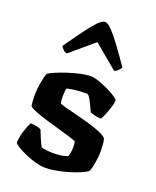

<svg xmlns="http://www.w3.org/2000/svg" viewBox="-144 -859 767 944"><g transform="rotate(20 240.0 -387.5)"><path d="M209 0Q183.5 0 154.2 -8.5Q125 -17 98.8 -28.8Q72.5 -40.5 55 -51.5Q37.5 -62.5 35.5 -68.5Q36.5 -99 46.8 -131Q57 -163 67.5 -181.5Q86 -181 101.2 -177.2Q116.5 -173.5 122.5 -169.5Q128.5 -154.5 138.5 -130.2Q148.5 -106 158.5 -88Q169.5 -85 187.8 -83Q206 -81 217.5 -81Q235 -81 256.8 -83.2Q278.5 -85.5 296 -92.5Q299 -99.5 301.5 -113.5Q304 -127.5 304 -141.5Q304 -149.5 303.2 -158Q302.5 -166.5 301.5 -170.5Q298.5 -174.5 273 -182.5Q247.5 -190.5 210.8 -200.8Q174 -211 137 -222.2Q100 -233.5 73.2 -244.2Q46.5 -255 42 -263Q40 -273 39 -288.2Q38 -303.5 38 -318Q38 -350 43.8 -383.2Q49.5 -416.5 58 -437Q69.5 -445 94.2 -455.5Q119 -466 149.8 -476Q180.5 -486 211.5 -493Q242.5 -500 267.5 -500Q284 -500 309.5 -491.2Q335 -482.5 360.5 -470.2Q386 -458 403.2 -446.2Q420.5 -434.5 420.5 -429Q421 -418.5 414.8 -397.2Q408.5 -376 400 -354.5Q391.5 -333 384 -321Q362.5 -321.5 347.5 -325.5Q332.5 -329.5 326 -333Q311.5 -365.5 298.8 -389.2Q286 -413 277.5 -413Q259.5 -413 240.2 -411.8Q221 -410.5 204.2 -408Q187.5 -405.5 174.5 -402.5Q171.5 -392 170.5 -380.5Q169.5 -369 169.5 -359.5Q169.5 -349 170.5 -340.5Q171.5 -332 173.5 -323.5Q177.5 -320 201 -313.8Q224.5 -307.5 258.8 -299Q293 -290.5 328.5 -280.5Q364 -270.5 392 -258.8Q420 -247 431 -235Q434.5 -224.5 436 -206.8Q437.5 -189 437.5 -173Q437.5 -140 431.5 -105.8Q425.5 -71.5 418 -59Q406 -50 381.8 -39.8Q357.5 -29.5 327.2 -20.5Q297 -11.5 265.8 -5.8Q234.5 0 209 0ZM115.5 -564Q104 -567.5 95.8 -576Q87.5 -584.5 83.5 -592.5Q120 -644 150 -685.2Q180 -726.5 203 -750.8Q226 -775 240.5 -775Q255.5 -775 278.5 -750.8Q301.5 -726.5 331.5 -685.5Q361.5 -644.5 397 -593Q393 -586.5 384.8 -577Q376.5 -567.5 364 -564L239 -668.5Z"/></g></svg>

Font: Texturina Medium
Style: Regular
Weight: 500
Designer: Guillermo Torres Carreño
Foundry: Omnibus-Type
Version: Version 1.003